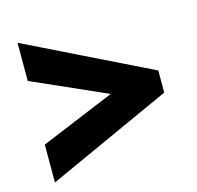

<svg xmlns="http://www.w3.org/2000/svg" viewBox="-84 -714 722 705"><g transform="rotate(-15 277.0 -361.5)"><path d="M41 -240 323 -357 41 -482V-627L514 -395V-311L41 -96Z"/></g></svg>

Font: Noto Sans Gujarati SemiCondensed Black
Style: Regular
Weight: 900
Width: 4
Designer: Jelle Bosma - Monotype Design Team, Universal Thirst
Foundry: Monotype Imaging Inc.
Version: Version 2.106; ttfautohint (v1.8.4.7-5d5b)